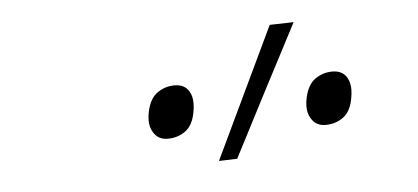

<svg xmlns="http://www.w3.org/2000/svg" viewBox="-30 -841 659 303"><g transform="rotate(-5 300.0 -690.0)"><path d="M306.5 -586Q331.5 -638 356 -690L405 -793L443 -794Q415.5 -741.5 389 -690.5Q362.5 -639 335.5 -587ZM229 -628Q214 -628 206.5 -640.5Q201.5 -648.5 201.5 -659.5Q201.5 -666 203 -673Q207.5 -694 219.8 -702.5Q232 -711 247 -711Q263 -711 270 -699Q274.5 -691.5 274.5 -680Q274.5 -673.5 273 -666Q269.5 -646 257.5 -637Q245.5 -628 229 -628ZM479 -628Q464 -628 456.5 -640.5Q451.5 -648.5 451.5 -659.5Q451.5 -666 453 -673Q457.5 -694 469.8 -702.5Q482 -711 497 -711Q513 -711 520 -699Q524.5 -691.5 524.5 -680Q524.5 -673.5 523 -666Q519.5 -646 507.5 -637Q495.5 -628 479 -628Z"/></g></svg>

Font: Heraclito Thin
Style: Italic
Weight: 100
Italic angle: -12°
Designer: Kostas Bartsokas (font) & Cristiano Sobral (main changes)
Foundry: Kostas Bartsokas (font) & Cristiano Sobral (main changes)
Version: Version 1.00;July 8, 2020;FontCreator 13.0.0.2655 64-bit